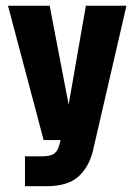

<svg xmlns="http://www.w3.org/2000/svg" viewBox="-20 -515 468 668"><path d="M7.8 -495.1H152.8L218.8 -150.9L278.8 -495.1H419.9L302.7 12.2Q288.1 68.8 251 100.8Q213.9 132.8 142.1 132.8H66.9V28.8H128.9Q149.9 28.8 164.3 22Q178.7 15.1 186 -8.8L190.9 -27.8H131.8Z"/></svg>

Font: Akaash Gobhi
Style: Regular
Weight: 400
Designer: Kulbir Singh Thind, MD
Foundry: Punjab Online
Version: Version 1.200